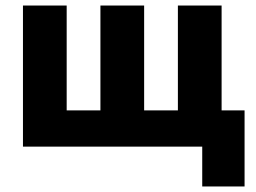

<svg xmlns="http://www.w3.org/2000/svg" viewBox="-20 -530 925 694"><path d="M63 0V-510H221V-131H343V-510H501V-131H623V-510H781V-131H864V144H711V0Z"/></svg>

Font: Wix Madefor Text ExtraBold
Style: Regular
Weight: 800
Designer: Dalton Maag Ltd
Foundry: Dalton Maag Ltd
Version: Version 3.100